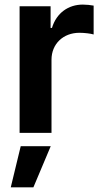

<svg xmlns="http://www.w3.org/2000/svg" viewBox="-20 -573 443 828"><path d="M64.5 0H202.1V-315.4C202.1 -383.8 252.9 -431.6 322.3 -431.6C344.2 -431.6 372.1 -428.2 383.8 -424.3V-548.8C371.1 -551.3 351.6 -553.2 336.9 -553.2C275.4 -553.2 223.6 -517.6 204.1 -452.6H198.2V-545.9H64.5ZM26.4 234.9H124L198.7 57.6H69.3Z"/></svg>

Font: Raveo SemiBold
Style: Regular
Weight: 600
Designer: Jakub Foglar, Rasmus Andersson (Inter)
Foundry: Jakubfoglar.com
Version: Version 1.100;Glyphs 3.2.3 (3260)